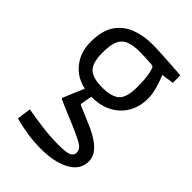

<svg xmlns="http://www.w3.org/2000/svg" viewBox="-226 -694 972 972"><g transform="rotate(45 260.5 -208.0)"><path d="M253 179Q200 179 156 172Q112 165 86.5 158.5Q61 152 61 152L71 77Q127 87 186 94.5Q245 102 300 102Q356 102 375 93Q394 84 394 65Q394 50 385 38.5Q376 27 348.5 13Q321 -1 267 -24Q210 -48 184.5 -58.5Q159 -69 152.5 -72.5Q146 -76 146 -79Q146 -80 154.5 -101Q163 -122 174.5 -148.5Q186 -175 194 -194Q128 -207 87.5 -258Q47 -309 47 -382Q47 -464 79 -510Q111 -556 163.5 -575.5Q216 -595 277 -595Q303 -595 338.5 -593Q374 -591 408 -589Q442 -587 465 -585Q488 -583 488 -583V-530L422 -520Q422 -521 430.5 -499.5Q439 -478 447.5 -446.5Q456 -415 456 -385Q456 -328 431 -283.5Q406 -239 359 -213.5Q312 -188 246 -188Q243 -172 239 -150.5Q235 -129 235 -125Q235 -123 241.5 -119.5Q248 -116 267.5 -108.5Q287 -101 325 -84Q383 -60 414 -37Q445 -14 457 8Q469 30 469 52Q469 113 409 146Q349 179 253 179ZM251 -260Q318 -260 347 -286Q376 -312 376 -387Q376 -444 369 -478.5Q362 -513 356 -516Q354 -518 339 -519.5Q324 -521 306 -521.5Q288 -522 274.5 -522.5Q261 -523 261 -523Q214 -523 184.5 -512Q155 -501 141.5 -472Q128 -443 128 -387Q128 -313 156.5 -286.5Q185 -260 251 -260Z"/></g></svg>

Font: Ruda
Style: Regular
Weight: 400
Designer: Mariela Monsalve and Angelina Sanchez
Foundry: Mariela Monsalve and Angelina Sanchez
Version: Version 2.000